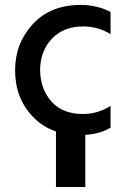

<svg xmlns="http://www.w3.org/2000/svg" viewBox="-20 -536 511 776"><path d="M142.1 -251Q142.1 -329.1 189.5 -379.2Q236.8 -429.2 315.9 -429.2Q377.9 -428.7 426.8 -397.9V-487.8Q372.1 -516.1 306.2 -516.1Q184.1 -516.1 112.5 -438.5Q41 -360.8 41 -252Q41 -140.1 111.8 -65.2Q182.6 9.8 301.8 9.8Q377.9 9.8 426.8 -20V-107.9Q375 -75.2 314.9 -75.2Q233.9 -75.2 189 -124.5Q144 -173.8 142.1 -251ZM324.7 219.7V-43.5H206.1V219.7Z"/></svg>

Font: FAU Chimera Medium
Style: Regular
Weight: 500
Version: Version 1.002;hotconv 1.0.117;makeotfexe 2.5.65602